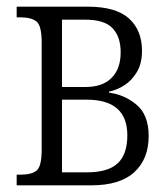

<svg xmlns="http://www.w3.org/2000/svg" viewBox="-20 -556 503 576"><path d="M30 0V-32H41Q75 -32 90 -44.5Q105 -57 105 -107V-429Q105 -479 89.5 -491.5Q74 -504 41 -504H30V-536H243Q328 -536 367 -500.5Q406 -465 406 -404Q406 -366 391 -340.5Q376 -315 353.5 -300.5Q331 -286 307 -281V-278Q354 -272 390 -241.5Q426 -211 426 -148Q426 -79 383 -39.5Q340 0 254 0ZM166 -295H236Q288 -295 315 -322.5Q342 -350 342 -399Q342 -446 317.5 -471.5Q293 -497 236 -497H166ZM166 -39H241Q304 -39 333 -66Q362 -93 362 -150Q362 -257 240 -257H166Z"/></svg>

Font: Noto Serif Condensed Light
Style: Regular
Weight: 300
Width: 3
Designer: Monotype Design Team
Foundry: Monotype Imaging Inc.
Version: Version 2.013